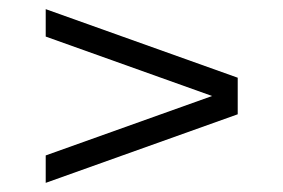

<svg xmlns="http://www.w3.org/2000/svg" viewBox="-20 -510 620 420"><path d="M80 -170 444 -300 80 -430V-490L500 -340V-260L80 -110Z"/></svg>

Font: Raigarh
Style: Regular
Weight: 400
Designer: jaikishan Patel
Foundry: MagicType
Version: Version 1.000;FEAKit 1.0